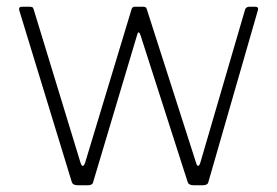

<svg xmlns="http://www.w3.org/2000/svg" viewBox="-20 -550 823 570"><path d="M738 -530Q743 -530 745 -527.5Q747 -525 746 -521L599 -11Q598 -5 593.5 -2.5Q589 0 582 0H555Q540 0 537 -10L397 -446Q394 -454 391.5 -454Q389 -454 387 -446L257 -11Q256 -5 252 -2.5Q248 0 241 0H211Q196 0 193 -10L37 -520Q36 -525 38 -527.5Q40 -530 45 -530H68Q73 -530 76 -528.5Q79 -527 80 -522L219 -67Q222 -57 226 -57.5Q230 -58 233 -68L371 -524Q373 -528 375 -529Q377 -530 381 -530H404Q409 -530 412 -528.5Q415 -527 416 -522L562 -67Q565 -57 568.5 -57.5Q572 -58 575 -68L708 -523Q710 -527 713.5 -528.5Q717 -530 721 -530H738Z"/></svg>

Font: Libre Franklin Thin
Style: Regular
Weight: 100
Designer: Pablo Impallari, Rodrigo Fuenzalida, Nhung Nguyen
Foundry: Impallari Type
Version: Version 3.000